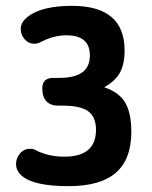

<svg xmlns="http://www.w3.org/2000/svg" viewBox="-20 -627 520 658"><path d="M337 -328Q375 -349 391 -378Q407 -407 407 -454Q407 -607 227 -607Q127 -607 78 -572Q51 -552 51 -528Q51 -508 64.5 -492.5Q78 -477 98 -477Q104 -477 109 -478.5Q114 -480 126 -486Q166 -506 208 -506Q288 -506 288 -437Q288 -398 262 -379Q236 -360 181 -360H162Q125 -360 125 -324Q125 -294 139.5 -279.5Q154 -265 177 -265H194Q256 -265 282.5 -245.5Q309 -226 309 -182Q309 -90 200 -90Q148 -90 105 -111Q99 -115 94 -116Q89 -117 83 -117Q62 -117 48.5 -101Q35 -85 35 -65Q35 -41 56 -23.5Q77 -6 117 2.5Q157 11 215 11Q324 11 377 -35Q430 -81 430 -175Q430 -240 409 -275.5Q388 -311 337 -328Z"/></svg>

Font: Beiruti
Style: Bold
Weight: 700
Designer: Arlette Boutros
Foundry: Boutros
Version: Version 1.41